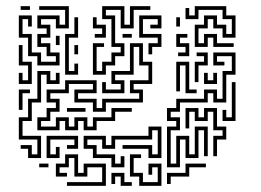

<svg xmlns="http://www.w3.org/2000/svg" viewBox="-20 -586 845 622"><path d="M101 -374V-404H71V-464H41V-536H83V-500H71V-524H53V-476H83V-416H113V-386H161V-404H131V-434H101V-476H131V-494H101V-536H173V-506H191V-554H107V-566H203V-494H161V-524H113V-506H143V-464H113V-446H143V-416H173V-374ZM47 -554V-566H77V-554ZM281 -344V-446H317V-434H293V-356H311V-386H341V-416H371V-434H341V-524H311V-566H383V-506H401V-566H467V-554H413V-494H371V-554H323V-536H353V-446H383V-404H353V-374H323V-344ZM611 -434V-506H641V-536H683V-506H713V-476H731V-524H701V-554H623V-524H581V-560H593V-536H611V-566H713V-536H743V-464H701V-494H671V-524H653V-494H623V-446H641V-476H683V-446H737V-434H671V-464H653V-434ZM461 -410V-446H491V-464H431V-536H503V-494H467V-506H491V-524H443V-476H503V-434H473V-410ZM551 -500V-530H563V-500ZM287 -464V-476H311V-494H281V-530H293V-506H323V-464ZM191 -344V-476H221V-530H233V-464H203V-356H221V-380H233V-344ZM377 -464V-476H407V-464ZM557 -404V-416H581V-434H551V-476H587V-464H563V-446H593V-404ZM161 -440V-470H173V-440ZM101 -164V-206H131V-236H161V-254H131V-296H191V-326H293V-284H233V-266H293V-236H311V-266H431V-284H401V-326H461V-374H431V-434H413V-344H353V-326H383V-284H311V-320H323V-296H371V-314H341V-356H401V-446H443V-386H473V-314H413V-296H443V-254H323V-224H281V-254H221V-296H281V-314H203V-284H143V-266H173V-224H143V-194H113V-176H161V-206H203V-176H221V-206H263V-176H281V-206H341V-236H407V-224H353V-194H293V-164H251V-194H233V-164H191V-194H173V-164ZM41 -314V-350H53V-326H71V-374H41V-440H53V-386H83V-314ZM221 -410V-440H233V-410ZM611 -320V-386H641V-404H617V-416H653V-374H623V-320ZM521 -44V-176H551V-194H521V-236H551V-266H641V-296H683V-266H701V-356H731V-404H683V-386H707V-374H671V-416H743V-344H713V-254H671V-284H653V-254H563V-224H533V-206H563V-164H533V-56H551V-146H593V-86H611V-176H653V-80H641V-164H623V-74H581V-134H563V-44ZM581 -284V-374H563V-290H551V-386H593V-296H617V-284ZM71 -74V-104H47V-116H83V-86H101V-134H41V-206H71V-266H101V-356H143V-326H161V-350H173V-314H131V-344H113V-254H83V-194H53V-146H113V-74ZM641 -314V-350H653V-326H671V-350H683V-314ZM701 -194V-230H713V-206H731V-320H743V-194ZM41 -230V-296H77V-284H53V-230ZM197 -224V-236H257V-224ZM671 -80V-146H701V-164H671V-224H653V-194H611V-224H593V-170H581V-236H623V-206H641V-236H683V-176H713V-134H683V-80ZM341 -44V-74H281V-104H251V-146H323V-116H341V-146H461V-176H503V-74H461V-104H377V-116H473V-86H491V-164H473V-134H353V-104H311V-134H263V-116H293V-86H353V-56H371V-80H383V-44ZM131 -74V-146H233V-104H197V-116H221V-134H143V-86H161V-110H173V-74ZM197 16V4H311V-44H263V-14H221V-74H203V-44H173V-26H197V-14H161V-56H191V-86H233V-26H251V-56H323V16ZM431 16V-14H401V-86H437V-74H413V-26H443V4H491V-44H473V-20H461V-56H503V16ZM107 -44V-56H137V-44ZM521 10V-26H581V-56H647V-44H593V-14H533V10ZM371 16V-14H353V10H341V-26H383V4H407V16Z"/></svg>

Font: Rubik Maze
Style: Regular
Weight: 400
Designer: Hubert and Fischer, NaN
Foundry: Hubert and Fischer, NaN
Version: Version 2.200